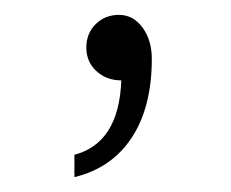

<svg xmlns="http://www.w3.org/2000/svg" viewBox="-20 -108 310 258"><path d="M143 0Q123 0 109.5 -12.5Q96 -25 96 -44Q96 -63 108.5 -75.5Q121 -88 140 -88Q159 -88 171.5 -71Q184 -54 184 -29Q184 36 157 77Q130 118 80 130V100Q140 84 143 0Z"/></svg>

Font: Eudoxus Sans
Style: Regular
Weight: 400
Designer: Stijn de Vries
Foundry: tokotype
Version: Version 2.005